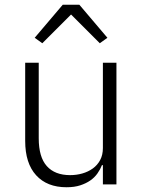

<svg xmlns="http://www.w3.org/2000/svg" viewBox="-20 -776 603 808"><path d="M413 -81H409Q402 -63 390 -46Q378 -29 360 -16.5Q342 -4 317.5 4Q293 12 260 12Q178 12 132 -38.5Q86 -89 86 -183V-512H143V-194Q143 -115 177 -77Q211 -39 275 -39Q302 -39 326.5 -46Q351 -53 370.5 -67Q390 -81 401.5 -102.5Q413 -124 413 -153V-512H470V0H413ZM314 -756 432 -617 400 -594 279 -715 158 -594 126 -617 244 -756Z"/></svg>

Font: IBM Plex Sans Arabic Light
Style: Regular
Weight: 300
Designer: Mike Abbink, Paul van der Laan, Pieter van Rosmalen, Wael Morcos, Khajak Apelian
Foundry: Bold Monday
Version: Version 1.2